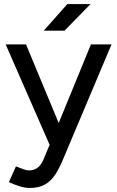

<svg xmlns="http://www.w3.org/2000/svg" viewBox="-20 -720 580 952"><path d="M127 212Q105 212 78.5 204Q52 196 24 183L59 105Q81 114 97 119.5Q113 125 124 125Q173 125 195 72L226 -2L8 -500H109L271 -110L431 -500H533L296 62Q277 109 256 142.5Q235 176 204.5 194Q174 212 127 212ZM197 -568 314 -700H429L300 -568Z"/></svg>

Font: Figtree Medium
Style: Regular
Weight: 500
Designer: Erik Kennedy
Foundry: Erik Kennedy
Version: Version 2.001; ttfautohint (v1.8.4.7-5d5b);gftools[0.9.27]